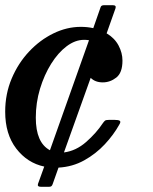

<svg xmlns="http://www.w3.org/2000/svg" viewBox="-23 -635 591 740"><path d="M449 -401.5Q449 -354.5 425.2 -336Q401.5 -317.5 373 -317.5Q344 -317.5 326.5 -335L223.5 -47.5Q270 -53.5 309 -87.8Q348 -122 373.5 -160.5Q378 -167 381.8 -170Q385.5 -173 397.5 -173H418Q433.5 -173 438.5 -169.5Q443.5 -166 437.5 -156Q415.5 -116 381 -79Q346.5 -42 301.5 -17Q256.5 8 202.5 11L180.5 73Q178.5 79.5 175.5 82.2Q172.5 85 165.5 85H135.5Q119.5 85 123.5 73.5L147.5 7Q82 -7 39.5 -62.5Q-3 -118 -3 -204.5Q-3 -273 22 -332.2Q47 -391.5 89 -436.2Q131 -481 182.8 -506.2Q234.5 -531.5 288.5 -531.5Q314 -531.5 336.5 -526.5L365 -608Q367.5 -615 378.5 -615H411.5Q426.5 -615 422 -602.5L388 -506.5Q419 -488 434 -459.5Q449 -431 449 -401.5ZM115 -181.5Q115 -85 169.5 -56L320 -480Q311 -481.5 301 -481.5Q267 -481.5 234 -456.8Q201 -432 174.2 -389.2Q147.5 -346.5 131.2 -292.8Q115 -239 115 -181.5Z"/></svg>

Font: Besley* Medium
Style: Italic
Weight: 500
Italic angle: -13°
Designer: Owen Earl
Foundry: indestructible type*
Version: Version 3.000; ttfautohint (v1.8.3)